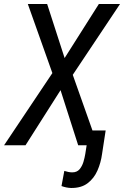

<svg xmlns="http://www.w3.org/2000/svg" viewBox="-36 -731 623 966"><path d="M201.2 -710.9 289.1 -439 461.4 -710.9H567.9L330.1 -354.5L455.6 0H357.4L268.6 -277.3L92.3 0H-15.6L227.5 -363.3L104 -710.9ZM411.6 -74.7H495.6L477.5 43.5Q471.7 87.4 454.3 127Q437 166.5 404.8 190.9Q372.6 215.3 321.8 214.8Q309.1 214.4 297.4 211.9Q285.6 209.5 273.4 205.1L287.6 128.9Q296.9 131.8 307.1 134Q317.4 136.2 327.6 136.2Q351.1 136.2 364.3 120.6Q377.4 105 383.8 83.5Q390.1 62 393.1 43.5Z"/></svg>

Font: Roboto Condensed
Style: Italic
Weight: 400
Italic angle: -12°
Designer: Christian Robertson
Foundry: Google
Version: Version 3.0